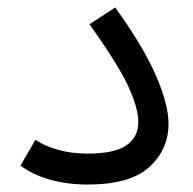

<svg xmlns="http://www.w3.org/2000/svg" viewBox="-20 -489 517 515"><path d="M75 -114Q98 -98 134.5 -87.5Q171 -77 215 -77Q287 -77 319 -99Q351 -121 351 -162Q351 -198 325 -255.5Q299 -313 220 -424L289 -469Q364 -365 398 -287Q432 -209 432 -157Q432 -88 380.5 -41Q329 6 215 6Q160 6 113 -7.5Q66 -21 35 -45Z"/></svg>

Font: Noto Sans Arabic
Style: Regular
Weight: 400
Designer: Nadine Chahine
Foundry: Monotype Imaging Inc.
Version: Version 1.001